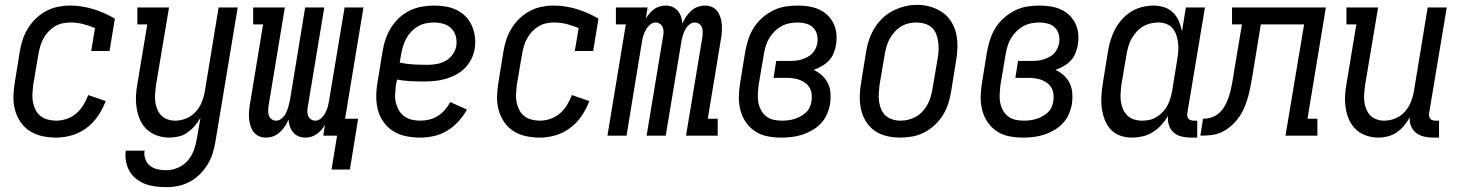

<svg xmlns="http://www.w3.org/2000/svg" viewBox="-20 -561 6040 794"><path d="M213 8Q183 8 155 2Q127 -4 104 -18.5Q81 -33 65.5 -55.5Q50 -78 42.5 -105Q35 -132 35.5 -161Q36 -190 41 -219L62 -349Q66 -374 74 -398Q82 -422 96 -444.5Q110 -467 129.5 -485.5Q149 -504 172 -516Q195 -528 220 -533Q245 -538 270 -538Q295 -538 319.5 -534Q344 -530 367 -523Q390 -516 412 -506Q434 -496 455 -484L433 -350H357L373 -445Q349 -455 323.5 -461.5Q298 -468 271 -468Q255 -468 238.5 -464.5Q222 -461 207 -452Q192 -443 180 -430Q168 -417 159.5 -401.5Q151 -386 146.5 -370Q142 -354 139 -338L117 -208Q115 -190 114 -172Q113 -154 116.5 -137.5Q120 -121 127.5 -106Q135 -91 148 -81Q161 -71 178 -66.5Q195 -62 213 -62Q234 -62 256 -69.5Q278 -77 295.5 -92Q313 -107 325 -127Q337 -147 345 -168L417 -143Q405 -111 385.5 -82Q366 -53 338 -32Q310 -11 277.5 -1.5Q245 8 213 8Z M667 213Q644 213 622 210Q600 207 580 199.5Q560 192 543 178.5Q526 165 515.5 146.5Q505 128 501 106Q497 84 500 62H578Q575 80 581 97Q587 114 600.5 124.5Q614 135 631.5 139Q649 143 667 143Q691 143 715 133Q739 123 756 103.5Q773 84 781.5 60.5Q790 37 794 13L809 -74Q799 -56 785.5 -40.5Q772 -25 755 -13Q738 -1 718.5 3.5Q699 8 680 8Q654 8 629.5 -0.5Q605 -9 587 -26Q569 -43 559 -66Q549 -89 545 -114.5Q541 -140 542.5 -166.5Q544 -193 549 -219L589 -460H548V-530H679L625 -208Q623 -191 621.5 -174Q620 -157 622 -141Q624 -125 630 -110Q636 -95 646.5 -84Q657 -73 672.5 -67.5Q688 -62 704 -62Q727 -62 749.5 -71Q772 -80 788.5 -98Q805 -116 814 -138Q823 -160 827 -183L884 -530H963L871 24Q867 49 859.5 73Q852 97 838.5 119Q825 141 806 160Q787 179 764 191Q741 203 716.5 208Q692 213 667 213Z M1351 140 1374 0H1317L1324 -45Q1324 -45 1324 -45Q1324 -45 1324 -45Q1318 -34 1309 -24Q1300 -14 1289.5 -6.5Q1279 1 1267 4.5Q1255 8 1242 8Q1242 8 1242 8Q1242 8 1242 8Q1227 8 1214 2.5Q1201 -3 1192 -14Q1183 -25 1178.5 -38.5Q1174 -52 1173 -67Q1167 -52 1158 -38.5Q1149 -25 1137 -14Q1125 -3 1110 2.5Q1095 8 1080 8Q1080 8 1080 8Q1080 8 1080 8Q1064 8 1050.5 2Q1037 -4 1028.5 -15.5Q1020 -27 1015.5 -41.5Q1011 -56 1010 -71Q1009 -86 1010 -101.5Q1011 -117 1014 -133L1068 -460H1027V-530H1158L1090 -120Q1089 -110 1089 -100Q1089 -90 1092.5 -81.5Q1096 -73 1104 -67.5Q1112 -62 1122 -62Q1135 -62 1146 -72Q1157 -82 1163 -94.5Q1169 -107 1172.5 -120Q1176 -133 1179 -146L1242 -530H1321L1253 -120Q1251 -110 1251 -100Q1251 -90 1254.5 -81.5Q1258 -73 1266 -67.5Q1274 -62 1284 -62Q1297 -62 1308 -72Q1319 -82 1325.5 -94.5Q1332 -107 1335.5 -120Q1339 -133 1341 -146L1405 -530H1483L1407 -70H1461L1427 140Z M1718 8Q1689 8 1660.5 2.5Q1632 -3 1608 -17.5Q1584 -32 1567.5 -54.5Q1551 -77 1543.5 -104Q1536 -131 1536 -160.5Q1536 -190 1541 -219L1562 -349Q1566 -374 1574.5 -399Q1583 -424 1597 -446.5Q1611 -469 1631 -487.5Q1651 -506 1675 -517.5Q1699 -529 1724.5 -533.5Q1750 -538 1775 -538Q1799 -538 1823.5 -534Q1848 -530 1869 -519.5Q1890 -509 1906 -492.5Q1922 -476 1931.5 -454.5Q1941 -433 1944 -408.5Q1947 -384 1943 -360Q1940 -338 1929 -316.5Q1918 -295 1901.5 -278.5Q1885 -262 1863.5 -251Q1842 -240 1820 -234Q1798 -228 1775.5 -226Q1753 -224 1731 -224Q1703 -224 1675.5 -225.5Q1648 -227 1622 -232L1617 -208Q1615 -190 1614 -171.5Q1613 -153 1617 -136.5Q1621 -120 1629.5 -105Q1638 -90 1652 -80Q1666 -70 1683 -66Q1700 -62 1718 -62Q1736 -62 1755 -66.5Q1774 -71 1790.5 -81.5Q1807 -92 1820 -107Q1833 -122 1842 -139L1911 -108Q1897 -82 1876 -59Q1855 -36 1829.5 -20.5Q1804 -5 1775 1.5Q1746 8 1718 8ZM1749 -293Q1749 -293 1749 -293Q1749 -293 1750 -293Q1768 -293 1787 -296.5Q1806 -300 1823 -309.5Q1840 -319 1852 -336Q1864 -353 1867 -371Q1870 -391 1865 -410.5Q1860 -430 1846.5 -443.5Q1833 -457 1813.5 -462.5Q1794 -468 1774 -468Q1758 -468 1741 -464.5Q1724 -461 1709 -452.5Q1694 -444 1681.5 -431Q1669 -418 1660.5 -402.5Q1652 -387 1647 -370.5Q1642 -354 1639 -338L1633 -302Q1661 -296 1690.5 -294.5Q1720 -293 1749 -293Z M2213 8Q2183 8 2155 2Q2127 -4 2104 -18.5Q2081 -33 2065.5 -55.5Q2050 -78 2042.5 -105Q2035 -132 2035.5 -161Q2036 -190 2041 -219L2062 -349Q2066 -374 2074 -398Q2082 -422 2096 -444.5Q2110 -467 2129.5 -485.5Q2149 -504 2172 -516Q2195 -528 2220 -533Q2245 -538 2270 -538Q2295 -538 2319.5 -534Q2344 -530 2367 -523Q2390 -516 2412 -506Q2434 -496 2455 -484L2433 -350H2357L2373 -445Q2349 -455 2323.5 -461.5Q2298 -468 2271 -468Q2255 -468 2238.5 -464.5Q2222 -461 2207 -452Q2192 -443 2180 -430Q2168 -417 2159.5 -401.5Q2151 -386 2146.5 -370Q2142 -354 2139 -338L2117 -208Q2115 -190 2114 -172Q2113 -154 2116.5 -137.5Q2120 -121 2127.5 -106Q2135 -91 2148 -81Q2161 -71 2178 -66.5Q2195 -62 2213 -62Q2234 -62 2256 -69.5Q2278 -77 2295.5 -92Q2313 -107 2325 -127Q2337 -147 2345 -168L2417 -143Q2405 -111 2385.5 -82Q2366 -53 2338 -32Q2310 -11 2277.5 -1.5Q2245 8 2213 8Z M2492 0 2568 -460H2527V-530H2658L2651 -485Q2651 -485 2651 -485Q2651 -485 2651 -485Q2658 -496 2666.5 -506Q2675 -516 2685.5 -523.5Q2696 -531 2708.5 -534.5Q2721 -538 2733 -538Q2733 -538 2733 -538Q2733 -538 2733 -538Q2748 -538 2761 -532.5Q2774 -527 2783 -516Q2792 -505 2796.5 -491.5Q2801 -478 2802 -463Q2808 -478 2817 -491.5Q2826 -505 2838 -516Q2850 -527 2865 -532.5Q2880 -538 2895 -538Q2895 -538 2895 -538Q2895 -538 2895 -538Q2911 -538 2924.5 -532Q2938 -526 2946.5 -514.5Q2955 -503 2959.5 -488.5Q2964 -474 2965 -459Q2966 -444 2965 -428.5Q2964 -413 2961 -397L2907 -70H2948V0H2817L2885 -410Q2886 -420 2886 -430Q2886 -440 2882.5 -448.5Q2879 -457 2871 -462.5Q2863 -468 2853 -468Q2840 -468 2829 -458Q2818 -448 2812 -435.5Q2806 -423 2802.5 -410Q2799 -397 2797 -384L2733 0H2654L2722 -410Q2724 -420 2724 -430Q2724 -440 2720.5 -448.5Q2717 -457 2709 -462.5Q2701 -468 2691 -468Q2678 -468 2667 -458Q2656 -448 2649.5 -435.5Q2643 -423 2639.5 -410Q2636 -397 2634 -384L2571 0Z M3211 8Q3181 8 3153 2.5Q3125 -3 3102.5 -18Q3080 -33 3064.5 -55.5Q3049 -78 3042 -105Q3035 -132 3035.5 -161Q3036 -190 3041 -219L3062 -349Q3067 -375 3075 -399.5Q3083 -424 3097.5 -447Q3112 -470 3133 -488Q3154 -506 3178 -518Q3202 -530 3228 -534Q3254 -538 3279 -538Q3302 -538 3324.5 -534.5Q3347 -531 3367 -522Q3387 -513 3402.5 -498Q3418 -483 3427.5 -463Q3437 -443 3439 -420Q3441 -397 3437 -374Q3434 -357 3427 -340Q3420 -323 3407.5 -310Q3395 -297 3378.5 -287.5Q3362 -278 3345 -272Q3364 -263 3379.5 -249Q3395 -235 3404 -216Q3413 -197 3414.5 -175Q3416 -153 3413 -132Q3409 -110 3400 -89Q3391 -68 3375 -51Q3359 -34 3339 -22.5Q3319 -11 3297.5 -4Q3276 3 3254 5.5Q3232 8 3211 8ZM3213 -62Q3226 -62 3239 -63.5Q3252 -65 3265 -69Q3278 -73 3290 -79.5Q3302 -86 3312.5 -95.5Q3323 -105 3328.5 -117.5Q3334 -130 3336 -143Q3338 -157 3336.5 -171.5Q3335 -186 3328.5 -197.5Q3322 -209 3311.5 -217Q3301 -225 3288.5 -230Q3276 -235 3261.5 -237Q3247 -239 3233 -239H3179L3190 -309H3245Q3257 -309 3269 -310Q3281 -311 3293 -314.5Q3305 -318 3317 -324Q3329 -330 3338 -339Q3347 -348 3352.5 -359.5Q3358 -371 3360 -383Q3363 -401 3358.5 -418.5Q3354 -436 3342 -447.5Q3330 -459 3313 -463.5Q3296 -468 3278 -468Q3261 -468 3244 -464.5Q3227 -461 3211.5 -452.5Q3196 -444 3183 -431Q3170 -418 3161 -403Q3152 -388 3147 -371.5Q3142 -355 3139 -338L3117 -208Q3115 -190 3114 -172Q3113 -154 3116 -137.5Q3119 -121 3127 -106Q3135 -91 3148 -80.5Q3161 -70 3178 -66Q3195 -62 3213 -62Z M3702 8Q3674 8 3646.5 1.5Q3619 -5 3597.5 -20Q3576 -35 3561.5 -58Q3547 -81 3541 -107.5Q3535 -134 3535.5 -162.5Q3536 -191 3541 -219L3562 -349Q3566 -374 3574.5 -398.5Q3583 -423 3597 -445.5Q3611 -468 3630.5 -486.5Q3650 -505 3674 -517Q3698 -529 3723 -535Q3748 -541 3773 -541Q3802 -541 3828.5 -533Q3855 -525 3877 -510Q3899 -495 3913.5 -472Q3928 -449 3934 -422.5Q3940 -396 3939.5 -367.5Q3939 -339 3934 -311L3913 -181Q3909 -156 3901 -131.5Q3893 -107 3879 -84.5Q3865 -62 3845 -43.5Q3825 -25 3801.5 -13Q3778 -1 3752.5 3.5Q3727 8 3702 8ZM3704 -62Q3720 -62 3736.5 -66Q3753 -70 3768 -78.5Q3783 -87 3795 -100Q3807 -113 3815.5 -128.5Q3824 -144 3828.5 -160Q3833 -176 3836 -192L3858 -322Q3861 -339 3861.5 -356.5Q3862 -374 3859.5 -390.5Q3857 -407 3850.5 -422.5Q3844 -438 3831.5 -448.5Q3819 -459 3803 -463.5Q3787 -468 3769 -468Q3753 -468 3736.5 -464Q3720 -460 3705.5 -451Q3691 -442 3679.5 -429Q3668 -416 3659.5 -401Q3651 -386 3646.5 -370Q3642 -354 3639 -338L3617 -208Q3615 -191 3614 -173.5Q3613 -156 3615.5 -139.5Q3618 -123 3624.5 -108Q3631 -93 3643 -82.5Q3655 -72 3671 -67Q3687 -62 3704 -62Z M4211 8Q4181 8 4153 2.5Q4125 -3 4102.5 -18Q4080 -33 4064.5 -55.5Q4049 -78 4042 -105Q4035 -132 4035.5 -161Q4036 -190 4041 -219L4062 -349Q4067 -375 4075 -399.5Q4083 -424 4097.5 -447Q4112 -470 4133 -488Q4154 -506 4178 -518Q4202 -530 4228 -534Q4254 -538 4279 -538Q4302 -538 4324.5 -534.5Q4347 -531 4367 -522Q4387 -513 4402.5 -498Q4418 -483 4427.5 -463Q4437 -443 4439 -420Q4441 -397 4437 -374Q4434 -357 4427 -340Q4420 -323 4407.5 -310Q4395 -297 4378.5 -287.5Q4362 -278 4345 -272Q4364 -263 4379.5 -249Q4395 -235 4404 -216Q4413 -197 4414.5 -175Q4416 -153 4413 -132Q4409 -110 4400 -89Q4391 -68 4375 -51Q4359 -34 4339 -22.5Q4319 -11 4297.5 -4Q4276 3 4254 5.5Q4232 8 4211 8ZM4213 -62Q4226 -62 4239 -63.5Q4252 -65 4265 -69Q4278 -73 4290 -79.5Q4302 -86 4312.5 -95.5Q4323 -105 4328.5 -117.5Q4334 -130 4336 -143Q4338 -157 4336.5 -171.5Q4335 -186 4328.5 -197.5Q4322 -209 4311.5 -217Q4301 -225 4288.5 -230Q4276 -235 4261.5 -237Q4247 -239 4233 -239H4179L4190 -309H4245Q4257 -309 4269 -310Q4281 -311 4293 -314.5Q4305 -318 4317 -324Q4329 -330 4338 -339Q4347 -348 4352.5 -359.5Q4358 -371 4360 -383Q4363 -401 4358.5 -418.5Q4354 -436 4342 -447.5Q4330 -459 4313 -463.5Q4296 -468 4278 -468Q4261 -468 4244 -464.5Q4227 -461 4211.5 -452.5Q4196 -444 4183 -431Q4170 -418 4161 -403Q4152 -388 4147 -371.5Q4142 -355 4139 -338L4117 -208Q4115 -190 4114 -172Q4113 -154 4116 -137.5Q4119 -121 4127 -106Q4135 -91 4148 -80.5Q4161 -70 4178 -66Q4195 -62 4213 -62Z M4661 8Q4661 8 4661 8Q4661 8 4661 8Q4635 8 4611.5 -0.5Q4588 -9 4572 -27Q4556 -45 4547.5 -68.5Q4539 -92 4536 -116.5Q4533 -141 4535 -167.5Q4537 -194 4541 -219L4562 -349Q4566 -373 4573 -396Q4580 -419 4591.5 -440.5Q4603 -462 4620 -481Q4637 -500 4658 -513Q4679 -526 4703 -532Q4727 -538 4750 -538Q4773 -538 4794.5 -531Q4816 -524 4831.5 -508.5Q4847 -493 4855.5 -473Q4864 -453 4868 -431L4884 -530H4963L4890 -93Q4889 -87 4890 -81Q4891 -75 4894.5 -70.5Q4898 -66 4904 -64Q4910 -62 4916 -62H4931V8H4904Q4885 8 4866 3.5Q4847 -1 4833.5 -13Q4820 -25 4814 -43.5Q4808 -62 4810 -82Q4799 -62 4783 -44.5Q4767 -27 4747 -14.5Q4727 -2 4705 3Q4683 8 4661 8ZM4704 -62Q4719 -62 4734.5 -65.5Q4750 -69 4763.5 -77.5Q4777 -86 4788.5 -98Q4800 -110 4807.5 -124Q4815 -138 4819.5 -153Q4824 -168 4827 -183L4848 -313Q4851 -330 4852.5 -348Q4854 -366 4852 -382.5Q4850 -399 4845 -415Q4840 -431 4829.5 -443.5Q4819 -456 4803.5 -462Q4788 -468 4770 -468Q4754 -468 4737.5 -464Q4721 -460 4706 -451Q4691 -442 4679.5 -429Q4668 -416 4659.5 -401Q4651 -386 4646.5 -370Q4642 -354 4639 -338L4617 -208Q4615 -191 4614 -173.5Q4613 -156 4615.5 -140Q4618 -124 4624.5 -109Q4631 -94 4642.5 -83Q4654 -72 4670 -67Q4686 -62 4703 -62Z M4944 0 4955 -70Q4970 -70 4985.5 -74Q5001 -78 5014 -87.5Q5027 -97 5036.5 -110Q5046 -123 5052.5 -137.5Q5059 -152 5063.5 -166.5Q5068 -181 5071 -196Q5074 -211 5077 -226Q5080 -241 5082 -256Q5082 -258 5082.5 -260Q5083 -262 5083 -264L5116 -460H5075V-530H5463L5387 -70H5428V0H5296L5373 -460H5194L5160 -252Q5156 -230 5152 -207.5Q5148 -185 5142 -163Q5136 -141 5127 -119Q5118 -97 5104.5 -77.5Q5091 -58 5072.5 -41.5Q5054 -25 5033 -15Q5012 -5 4989 -2.5Q4966 0 4944 0Z M5680 8Q5654 8 5629.5 -0.5Q5605 -9 5587 -26Q5569 -43 5559 -66Q5549 -89 5545 -114.5Q5541 -140 5542.5 -166.5Q5544 -193 5549 -219L5589 -460H5548V-530H5679L5625 -208Q5623 -191 5621.5 -174Q5620 -157 5622 -141Q5624 -125 5630 -110Q5636 -95 5646.5 -84Q5657 -73 5672.5 -67.5Q5688 -62 5704 -62Q5727 -62 5749.5 -71Q5772 -80 5788.5 -98Q5805 -116 5814 -138Q5823 -160 5827 -183L5884 -530H5963L5890 -93Q5889 -87 5890 -81Q5891 -75 5894.5 -70.5Q5898 -66 5904 -64Q5910 -62 5916 -62H5931V8H5904Q5886 8 5867.5 3.5Q5849 -1 5835.5 -12Q5822 -23 5815 -40Q5808 -57 5810 -76Q5800 -58 5786.5 -41.5Q5773 -25 5756 -13.5Q5739 -2 5719 3Q5699 8 5680 8Z"/></svg>

Font: Iosevka Slab
Style: Italic
Weight: 400
Italic angle: -9°
Monospace: yes
Designer: Belleve Invis
Foundry: Belleve Invis
Version: Version 11.1.0; ttfautohint (v1.8.3)